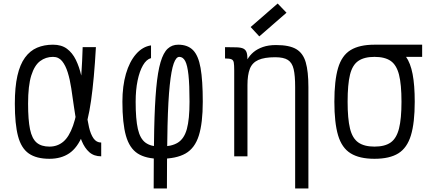

<svg xmlns="http://www.w3.org/2000/svg" viewBox="-20 -885 2440 1087"><path d="M553 -78V0Q512 0 485.5 -23.5Q459 -47 442.5 -87.5Q426 -128 416 -178Q406 -228 398.5 -281.5Q391 -335 383.5 -385Q376 -435 363.5 -475Q351 -515 331.5 -539Q312 -563 280 -563Q239 -563 207 -539Q175 -515 157 -457.5Q139 -400 139 -298Q139 -206 150 -153Q161 -100 187.5 -77.5Q214 -55 260 -55Q305 -55 338 -82.5Q371 -110 393.5 -173.5Q416 -237 429.5 -346Q443 -455 448 -618H523Q513 -437 495.5 -315Q478 -193 448 -120.5Q418 -48 372 -17Q326 14 260 14Q186 14 143 -16Q100 -46 82 -114.5Q64 -183 64 -298Q64 -392 78.5 -456Q93 -520 121.5 -559Q150 -598 190 -615Q230 -632 280 -632Q328 -632 359 -609Q390 -586 409.5 -546Q429 -506 440 -457Q451 -408 457 -355Q463 -302 469 -253Q475 -204 484 -164.5Q493 -125 509.5 -101.5Q526 -78 553 -78Z M850 182Q850 -14 853 -153.5Q856 -293 864.5 -386Q873 -479 889 -533Q905 -587 929.5 -609.5Q954 -632 989 -632Q1042 -632 1072.5 -601.5Q1103 -571 1115.5 -500.5Q1128 -430 1128 -309Q1128 -188 1105.5 -117Q1083 -46 1030.5 -16Q978 14 887 14Q806 14 759.5 -16Q713 -46 693 -116.5Q673 -187 673 -309Q673 -398 693 -467Q713 -536 750 -578.5Q787 -621 835 -628V-556Q809 -549 789.5 -515.5Q770 -482 759 -429Q748 -376 748 -309Q748 -210 760.5 -155Q773 -100 803.5 -77.5Q834 -55 887 -55Q951 -55 987 -77.5Q1023 -100 1038 -155Q1053 -210 1053 -309Q1053 -405 1047 -460.5Q1041 -516 1028.5 -539.5Q1016 -563 995 -563Q977 -563 963.5 -525.5Q950 -488 941 -402.5Q932 -317 928.5 -173.5Q925 -30 925 182Z M1651 182V-392Q1651 -457 1642.5 -493.5Q1634 -530 1610 -545.5Q1586 -561 1538 -561Q1477 -561 1442.5 -545.5Q1408 -530 1394.5 -495.5Q1381 -461 1381 -403V0H1306V-486L1381 -549Q1394 -572 1415.5 -590Q1437 -608 1468.5 -619Q1500 -630 1543 -630Q1618 -630 1657 -607Q1696 -584 1711 -532Q1726 -480 1726 -392V182ZM1306 -486Q1306 -517 1303.5 -531Q1301 -545 1290 -549.5Q1279 -554 1254 -554V-618Q1295 -618 1320.5 -617Q1346 -616 1358.5 -609.5Q1371 -603 1376 -589Q1381 -575 1381 -549ZM1448 -679 1399 -732 1552 -865 1602 -813Z M2100 14Q2015 14 1965 -17Q1915 -48 1894 -119Q1873 -190 1873 -309Q1873 -429 1894 -500Q1915 -571 1965 -601.5Q2015 -632 2100 -632Q2165 -632 2208.5 -616.5Q2252 -601 2278 -564.5Q2304 -528 2316 -465.5Q2328 -403 2328 -309Q2328 -190 2306.5 -119Q2285 -48 2235.5 -17Q2186 14 2100 14ZM2100 -55Q2159 -55 2192 -78.5Q2225 -102 2239 -157.5Q2253 -213 2253 -309Q2253 -407 2239 -462Q2225 -517 2192 -540Q2159 -563 2100 -563Q2042 -563 2008.5 -540Q1975 -517 1961.5 -462Q1948 -407 1948 -309Q1948 -213 1961.5 -157.5Q1975 -102 2008.5 -78.5Q2042 -55 2100 -55ZM2100 -563V-632H2370V-563Z"/></svg>

Font: Victor Mono
Style: Regular
Weight: 400
Monospace: yes
Designer: Rune Bjørnerås
Version: Version 1.561;gftools[0.9.30]